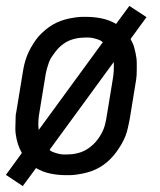

<svg xmlns="http://www.w3.org/2000/svg" viewBox="-21 -585 541 650"><path d="M56 45 -1 7 53 -67Q49 -74 45.5 -82Q42 -90 39.5 -98Q37 -106 35 -115Q33 -124 32 -132.5Q31 -141 31 -150Q31 -159 31.5 -170Q32 -181 32 -189.5Q32 -198 34 -205L56 -339Q58 -353 61.5 -367.5Q65 -382 70.5 -396Q76 -410 83.5 -423.5Q91 -437 100 -449.5Q109 -462 120.5 -473Q132 -484 144.5 -493Q157 -502 171 -508.5Q185 -515 199.5 -519Q214 -523 231 -525.5Q248 -528 258 -528H270Q298 -528 324 -522.5Q350 -517 372 -504L417 -565L475 -527L421 -453Q425 -446 428.5 -438Q432 -430 434 -422Q436 -414 438 -405Q440 -396 441 -387.5Q442 -379 442 -370Q442 -361 442 -350Q442 -339 441.5 -330.5Q441 -322 440 -316L418 -181Q415 -167 412 -152.5Q409 -138 403.5 -124Q398 -110 390 -96.5Q382 -83 373 -70.5Q364 -58 353 -47Q342 -36 329.5 -27Q317 -18 303 -11.5Q289 -5 274 -1Q259 3 242 5.5Q225 8 216 8H203Q175 8 149 2.5Q123 -3 101 -16ZM110 -145 327 -442Q324 -445 320.5 -447Q317 -449 313 -450.5Q309 -452 304 -453.5Q299 -455 294 -456Q289 -457 285.5 -457.5Q282 -458 279 -458H270Q261 -458 251 -457Q241 -456 231 -453.5Q221 -451 212 -447Q203 -443 194.5 -437Q186 -431 179 -424Q172 -417 165.5 -408.5Q159 -400 153.5 -391.5Q148 -383 144.5 -373.5Q141 -364 138 -353Q135 -342 134 -336L113 -208Q110 -192 109 -176.5Q108 -161 110 -145ZM195 -62H204Q213 -62 222.5 -63Q232 -64 242 -66.5Q252 -69 261 -73Q270 -77 278.5 -83Q287 -89 294.5 -96Q302 -103 308.5 -111.5Q315 -120 320 -128.5Q325 -137 329 -146.5Q333 -156 335.5 -167Q338 -178 339 -184L360 -312Q363 -328 364 -344Q365 -360 364 -375L147 -78Q149 -75 152.5 -73Q156 -71 160.5 -69.5Q165 -68 169.5 -66.5Q174 -65 179 -64Q184 -63 188 -62.5Q192 -62 195 -62Z"/></svg>

Font: Iosevka Custom
Style: Italic
Weight: 400
Italic angle: -9°
Monospace: yes
Designer: Belleve Invis
Foundry: Belleve Invis
Version: Version 30.3.3; ttfautohint (v1.8.3)